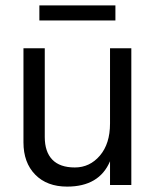

<svg xmlns="http://www.w3.org/2000/svg" viewBox="-20 -686 580 712"><path d="M408 -610H126V-666H408ZM467 0H388V-88Q348 6 229 6Q154 6 110.5 -38.5Q67 -83 67 -158V-507H146V-178Q146 -123 174 -94Q202 -65 257.5 -65Q313 -65 350.5 -109Q388 -153 388 -228V-507H467Z"/></svg>

Font: Hind Colombo
Style: Regular
Weight: 400
Designer: Jyotish Sonowal, Aditi Pimprikar
Foundry: Indian Type Foundry
Version: Version 1.000;PS 1.0;hotconv 1.0.86;makeotf.lib2.5.63406; tt